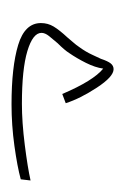

<svg xmlns="http://www.w3.org/2000/svg" viewBox="38 -250 217 333"><g transform="rotate(90 146.5 -83.5)"><path d="M293 -28 291 -11Q269 -5 233 0Q197 5 161 5Q96 5 58 -6.5Q20 -18 20 -46Q20 -58 26 -68Q32 -78 45 -92Q49 -97 53.5 -102Q58 -107 62 -113Q70 -124 75 -135Q80 -146 82 -150Q86 -162 90 -167Q94 -172 100 -172Q113 -172 132 -143Q151 -114 159 -89L143 -83Q120 -137 99 -154Q97 -140 89 -124Q81 -108 72 -95Q67 -87 55 -75Q48 -67 42.5 -60Q37 -53 37 -47Q37 -32 68.5 -22.5Q100 -13 160 -13Q192 -13 231.5 -18Q271 -23 293 -28Z"/></g></svg>

Font: Noto Sans Arabic CondThin
Style: Regular
Weight: 250
Width: 3
Designer: Nadine Chahine
Foundry: Monotype Imaging Inc.
Version: Version 1.001